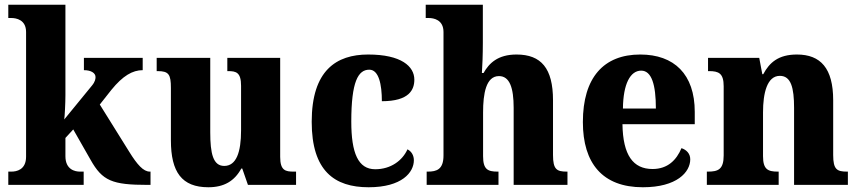

<svg xmlns="http://www.w3.org/2000/svg" viewBox="-20 -780 3620 810"><path d="M15 0H333V-56H317C297 -56 256 -64 256 -121V-198L289 -234L362 -106C412 -17 453 0 603 0H615V-56H612C585 -56 559 -85 525 -140L401 -339L450 -401C498 -460 539 -484 582 -484V-536H334V-484C364 -484 383 -472 383 -455C383 -448 382 -436 368 -419L251 -276C253 -289 256 -344 256 -378V-760H15V-704H28C48 -704 90 -697 90 -645V-119C90 -63 49 -56 28 -56H15Z M859 10C925 10 969 -16 998 -69H1002L1026 0H1229V-56H1219C1185 -56 1162 -60 1162 -118V-536H939V-480H942C976 -480 997 -475 997 -418V-230C997 -138 977 -80 926 -80C879 -80 867 -132 867 -222V-536H641V-480H645C692 -480 701 -466 701 -409V-188C701 -54 747 10 859 10Z M1535 10C1676 10 1726 -53 1726 -104C1726 -123 1717 -141 1699 -150C1678 -103 1629 -66 1563 -66C1491 -66 1462 -134 1462 -267C1462 -436 1491 -486 1538 -486C1578 -486 1591 -424 1591 -353C1707 -353 1728 -402 1728 -444C1728 -500 1673 -550 1533 -550C1399 -550 1295 -483 1295 -266C1295 -59 1391 10 1535 10Z M1780 0H2083V-56H2079C2038 -56 2018 -65 2018 -121V-306C2018 -384 2030 -459 2085 -459C2130 -459 2147 -410 2147 -325V0H2374V-56H2371C2329 -56 2313 -65 2313 -126V-357C2313 -492 2263 -550 2159 -550C2080 -550 2043 -513 2020 -472H2013C2015 -499 2017 -550 2017 -599V-760H1776V-704H1789C1809 -704 1851 -697 1851 -645V-124C1851 -65 1822 -56 1785 -56H1780Z M2692 10C2836 10 2892 -54 2892 -108C2892 -132 2876 -148 2855 -155C2834 -105 2797 -67 2733 -67C2651 -67 2608 -125 2606 -256H2911V-308C2911 -467 2824 -550 2681 -550C2527 -550 2439 -453 2439 -265C2439 -91 2522 10 2692 10ZM2747 -322H2608C2609 -426 2639 -482 2685 -482C2729 -482 2747 -423 2747 -322Z M2962 0H3265V-56H3261C3220 -56 3199 -65 3199 -121V-306C3199 -387 3216 -460 3270 -460C3317 -460 3330 -410 3330 -325V0H3557V-56H3553C3511 -56 3495 -65 3495 -126V-357C3495 -492 3442 -550 3342 -550C3264 -550 3226 -516 3200 -467H3196L3183 -536H2967V-480H2971C3012 -480 3033 -471 3033 -416V-124C3033 -65 3009 -56 2967 -56H2962Z"/></svg>

Font: Noto Serif Lao SemiCondensed ExtraBold
Style: Regular
Weight: 800
Width: 4
Designer: Monotype Design Team
Foundry: Monotype Imaging Inc.
Version: Version 2.003